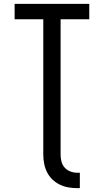

<svg xmlns="http://www.w3.org/2000/svg" viewBox="-20 -755 540 998"><path d="M382 223Q359 223 335.5 219Q312 215 290.5 204.5Q269 194 252 177.5Q235 161 224.5 140Q214 119 209.5 95.5Q205 72 205 48V-655H56V-735H444V-655H295V48Q295 67 299.5 85Q304 103 316.5 116.5Q329 130 346.5 136.5Q364 143 382 143H395V223Z"/></svg>

Font: Iosevka Term Medium
Style: Regular
Weight: 500
Monospace: yes
Designer: Belleve Invis
Foundry: Belleve Invis
Version: Version 26.3.1